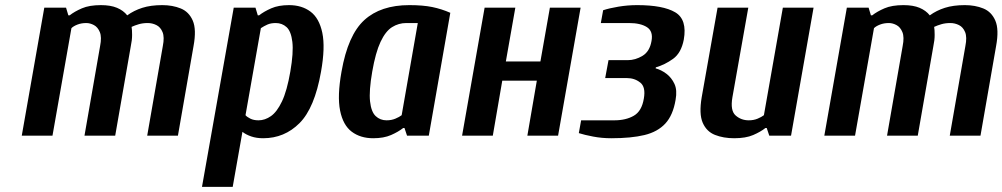

<svg xmlns="http://www.w3.org/2000/svg" viewBox="-20 -530 3916 750"><path d="M65 0 153 -500H238L247 -470H252Q271 -485 300 -497.5Q329 -510 374 -510Q412 -510 437 -499.5Q462 -489 477 -470Q503 -489 536 -499.5Q569 -510 614 -510Q654 -510 686 -497Q718 -484 733 -449.5Q748 -415 736 -350L675 0H555L616 -350Q623 -385 615 -404.5Q607 -424 591 -432Q575 -440 557 -440Q538 -440 522.5 -435.5Q507 -431 494 -425Q496 -414 496 -393.5Q496 -373 491 -350L430 0H310L371 -350Q378 -385 370 -404.5Q362 -424 347 -432Q332 -440 317 -440Q298 -440 282.5 -434Q267 -428 259 -420L185 0Z M769 200 893 -500H978L987 -470H992Q1011 -485 1039.5 -497.5Q1068 -510 1109 -510Q1159 -510 1193 -484.5Q1227 -459 1239 -402Q1251 -345 1234 -250Q1209 -108 1150 -49Q1091 10 1008 10Q982 10 961.5 3Q941 -4 927 -15L889 200ZM990 -60Q1015 -60 1038.5 -76.5Q1062 -93 1081.5 -134Q1101 -175 1114 -250Q1127 -325 1122 -366.5Q1117 -408 1099.5 -424Q1082 -440 1057 -440Q1038 -440 1024.5 -434Q1011 -428 999 -420L939 -80Q945 -73 958 -66.5Q971 -60 990 -60Z M1438 10Q1388 10 1354 -15.5Q1320 -41 1308.5 -98Q1297 -155 1314 -250Q1339 -393 1403 -451.5Q1467 -510 1579 -510Q1632 -510 1668.5 -502.5Q1705 -495 1739 -480L1655 0H1570L1560 -30H1555Q1536 -15 1507.5 -2.5Q1479 10 1438 10ZM1490 -60Q1509 -60 1524.5 -66.5Q1540 -73 1549 -80L1612 -440H1567Q1537 -440 1511.5 -424Q1486 -408 1466.5 -366.5Q1447 -325 1434 -250Q1421 -175 1425.5 -134Q1430 -93 1447.5 -76.5Q1465 -60 1490 -60Z M1785 0 1873 -500H1993L1956 -290H2091L2128 -500H2248L2160 0H2040L2077 -215H1942L1905 0Z M2368 10Q2331 10 2297 3.5Q2263 -3 2241 -10L2250 -60H2380Q2425 -60 2456 -78Q2487 -96 2495 -145Q2503 -190 2481 -207.5Q2459 -225 2429 -225H2344L2357 -295H2432Q2462 -295 2490 -312Q2518 -329 2525 -370Q2532 -408 2507 -424Q2482 -440 2437 -440H2327L2336 -490Q2360 -498 2396 -504Q2432 -510 2469 -510Q2570 -510 2617.5 -482Q2665 -454 2651 -375Q2641 -323 2609 -300Q2577 -277 2542 -267L2541 -263Q2563 -257 2583 -242Q2603 -227 2614.5 -202.5Q2626 -178 2619 -140Q2609 -80 2579 -47.5Q2549 -15 2497.5 -2.5Q2446 10 2368 10Z M2848 10Q2806 10 2773 -3Q2740 -16 2725 -50.5Q2710 -85 2721 -150L2783 -500H2903L2841 -150Q2832 -98 2853.5 -79Q2875 -60 2905 -60Q2924 -60 2939.5 -66.5Q2955 -73 2964 -80L3038 -500H3158L3070 0H2985L2975 -30H2970Q2951 -15 2922 -2.5Q2893 10 2848 10Z M3200 0 3288 -500H3373L3382 -470H3387Q3406 -485 3435 -497.5Q3464 -510 3509 -510Q3547 -510 3572 -499.5Q3597 -489 3612 -470Q3638 -489 3671 -499.5Q3704 -510 3749 -510Q3789 -510 3821 -497Q3853 -484 3868 -449.5Q3883 -415 3871 -350L3810 0H3690L3751 -350Q3758 -385 3750 -404.5Q3742 -424 3726 -432Q3710 -440 3692 -440Q3673 -440 3657.5 -435.5Q3642 -431 3629 -425Q3631 -414 3631 -393.5Q3631 -373 3626 -350L3565 0H3445L3506 -350Q3513 -385 3505 -404.5Q3497 -424 3482 -432Q3467 -440 3452 -440Q3433 -440 3417.5 -434Q3402 -428 3394 -420L3320 0Z"/></svg>

Font: Cuprum
Style: Bold Italic
Weight: 700
Italic angle: -10°
Designer: Jovanny Lemonad
Foundry: Jovanny Lemonad
Version: Version 3.000